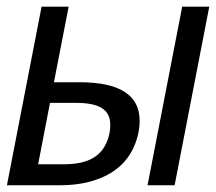

<svg xmlns="http://www.w3.org/2000/svg" viewBox="-20 -548 640 568"><path d="M215.3 -304.7Q393.1 -304.7 393.1 -190.9Q393.1 -153.3 377 -115.7Q360.8 -78.1 330.6 -52.7Q300.3 -27.3 256.6 -13.7Q212.9 0 156.7 0H0.5L103 -528.3H183.1L139.6 -304.7ZM92.8 -62H168.5Q215.8 -62 245.8 -75.7Q275.9 -89.4 291 -117.7Q306.2 -146 306.2 -178.7Q306.2 -212.4 281.7 -228Q257.3 -243.7 204.1 -243.7H127.9ZM416.5 0 519 -528.3H599.1L496.6 0Z"/></svg>

Font: Cousine
Style: Italic
Weight: 400
Italic angle: -12°
Monospace: yes
Designer: Steve Matteson
Foundry: Monotype Imaging Inc.
Version: Version 1.21